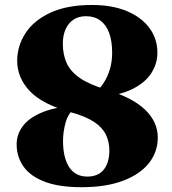

<svg xmlns="http://www.w3.org/2000/svg" viewBox="-20 -738 696 775"><path d="M309.3 17.6Q217.6 17.6 159.6 -4.8Q101.6 -27.2 74.4 -66.5Q47.2 -105.8 47.2 -155.6Q47.2 -195.1 71.4 -228Q95.5 -261 146.6 -283Q197.7 -304.9 278.1 -311.6L280.2 -299.6Q254.8 -279.9 244.6 -242.6Q234.4 -205.3 234.4 -169.2Q234.4 -101.7 259.2 -63.5Q284 -25.3 332.6 -25.3Q376.6 -25.3 399 -53.5Q421.4 -81.8 421.4 -130.6Q421.4 -164.9 407.9 -193.7Q394.3 -222.5 360.7 -245.3Q327.1 -268.1 267 -284.5Q150.9 -316.7 100.1 -370.5Q49.4 -424.3 49.4 -492.5Q49.4 -551.8 82.3 -603.2Q115.2 -654.6 182.3 -686.2Q249.4 -717.9 351.4 -717.9Q433.7 -717.9 492.6 -692.9Q551.6 -668 583.5 -624.5Q615.4 -581 615.4 -525.3Q615.4 -481.2 590.6 -442.5Q565.9 -403.8 512.6 -377.7Q459.4 -351.7 373.4 -346L358.8 -358.9Q380.3 -376.2 397 -401.2Q413.8 -426.3 423.2 -457.5Q432.7 -488.8 432.7 -524.8Q432.7 -572.5 420.5 -605.3Q408.3 -638.1 384.7 -655.4Q361.2 -672.6 326.7 -672.6Q296.9 -672.6 276 -658.3Q255.2 -644 244.4 -619.2Q233.6 -594.5 233.6 -562Q233.6 -517.5 249.2 -483.2Q264.9 -449 302.5 -423.1Q340.1 -397.2 405.9 -377.3Q514.5 -344.6 565.7 -295.2Q616.9 -245.8 616.9 -182.9Q616.9 -124.6 580.9 -79.3Q545 -34.1 476.3 -8.3Q407.6 17.6 309.3 17.6Z"/></svg>

Font: Fraunces
Style: Regular
Weight: 900
Version: Version 1.000;[b76b70a41]